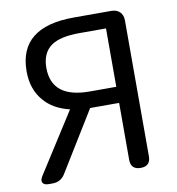

<svg xmlns="http://www.w3.org/2000/svg" viewBox="-82 -807 813 881"><g transform="rotate(-10 324.5 -366.5)"><path d="M75 0Q53 0 46.5 -11.5Q40 -23 52 -42L230 -321Q153 -339 111 -389Q64 -443 64 -527Q64 -733 320 -733H434H495Q520 -733 534.5 -718.5Q549 -704 549 -679V-46Q549 0 503 0Q457 0 457 -46V-311H322L151 -33Q131 0 92 0ZM333 -386H395H457V-658H333Q244 -658 202 -629Q156 -597 156 -527Q156 -386 333 -386Z"/></g></svg>

Font: GenSenRounded TW R
Style: Regular
Weight: 400
Version: Version 1.501;PS 1;hotconv 16.6.51;makeotf.lib2.5.65220